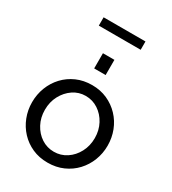

<svg xmlns="http://www.w3.org/2000/svg" viewBox="-220 -1035 1038 1160"><g transform="rotate(30 299.5 -455.0)"><path d="M36 -260Q36 -315 55 -364Q74 -413 109 -450.5Q144 -488 192.5 -509.5Q241 -531 300 -531Q358 -531 406 -509.5Q454 -488 489.5 -450.5Q525 -413 544 -364Q563 -315 563 -260Q563 -206 544 -157Q525 -108 490 -70.5Q455 -33 406.5 -11.5Q358 10 299 10Q240 10 192 -11.5Q144 -33 109 -70.5Q74 -108 55 -157Q36 -206 36 -260ZM299 -66Q347 -66 386.5 -92Q426 -118 449.5 -162.5Q473 -207 473 -261Q473 -315 449.5 -359Q426 -403 386.5 -429Q347 -455 299 -455Q251 -455 212 -428.5Q173 -402 149.5 -358Q126 -314 126 -259Q126 -205 149.5 -161Q173 -117 212 -91.5Q251 -66 299 -66ZM259 -624V-730H339V-624ZM154 -862V-920H446V-862Z"/></g></svg>

Font: YasnoRaleway Medium
Style: Regular
Weight: 500
Designer: Matt McInerney, Pablo Impallari, Rodrigo Fuenzalida
Foundry: Matt McInerney, Pablo Impallari, Rodrigo Fuenzalida
Version: Version 4.026